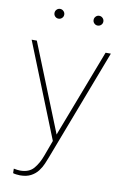

<svg xmlns="http://www.w3.org/2000/svg" viewBox="-101 -779 679 1050"><g transform="rotate(10 239.0 -253.5)"><path d="M249 -50.8 431.6 -528.3H460.9L226.1 87.9Q219.7 104.5 210.7 126Q201.7 147.5 186.5 167.5Q171.4 187.5 147.2 200.4Q123 213.4 86.9 213.4Q79.1 213.4 66.4 211.9Q53.7 210.4 47.9 208L47.4 183.1Q54.7 185.1 66.4 186.3Q78.1 187.5 83 187.5Q132.3 187.5 157.7 158.2Q183.1 128.9 199.7 83L231.4 -2.9L21 -528.3H49.8L245.6 -41ZM118.7 -693.8Q118.7 -705.1 126.5 -713.1Q134.3 -721.2 145.5 -721.2Q156.7 -721.2 164.8 -713.1Q172.9 -705.1 172.9 -693.8Q172.9 -682.6 164.8 -674.8Q156.7 -667 145.5 -667Q134.3 -667 126.5 -674.8Q118.7 -682.6 118.7 -693.8ZM335.9 -693.8Q335.9 -705.1 343.8 -713.1Q351.6 -721.2 362.8 -721.2Q374 -721.2 382.1 -713.1Q390.1 -705.1 390.1 -693.8Q390.1 -682.6 382.1 -674.8Q374 -667 362.8 -667Q351.6 -667 343.8 -674.8Q335.9 -682.6 335.9 -693.8Z"/></g></svg>

Font: Vazirmatn RD FD Thin
Style: Regular
Weight: 100
Designer: Saber Rastikerdar
Foundry: Saber Rastikerdar
Version: Version 33.003